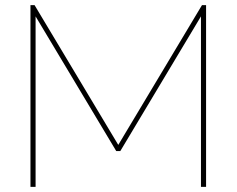

<svg xmlns="http://www.w3.org/2000/svg" viewBox="-20 -730 924 750"><path d="M765 0V-666L450 -140H434L119 -666V0H99V-710H115L442 -164L769 -710H785V0Z"/></svg>

Font: Raleway Thin Thin
Style: Regular
Weight: 250
Version: Version 4.026